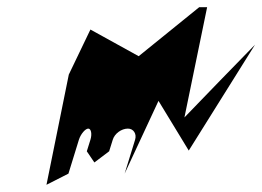

<svg xmlns="http://www.w3.org/2000/svg" viewBox="-20 -732 728 533"><path d="M171 -525 109 -219 170 -250 199 -344C204 -360 217 -375 225 -375C233 -375 236 -360 231 -344L221 -312L242 -281L283 -312L293 -344C298 -361 317 -375 335 -375C351 -375 360 -360 355 -344L326 -250L420 -452L504 -314L688 -608C623 -541 557 -474 492 -406L555 -712H533L365 -576L231 -650Z"/></svg>

Font: bitstorm
Style: maxcnobl
Weight: 400
Version: Version 0.2